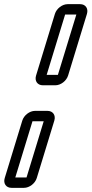

<svg xmlns="http://www.w3.org/2000/svg" viewBox="-54 -711 440 923"><path d="M224.3 -351H170.3L259 -641H313ZM331.3 -691H271.3C245.3 -691 217.8 -670 209.9 -644L119.4 -348C111.4 -322 126 -301 152 -301H212C238 -301 265.4 -322 273.4 -348L363.9 -644C371.8 -670 357.3 -691 331.3 -691ZM73.6 142H19.6L102.1 -128H156.1ZM174.4 -178H114.4C88.4 -178 61 -157 53.1 -131L-31.3 145C-39.3 171 -24.7 192 1.3 192H61.3C87.3 192 114.7 171 122.7 145L207.1 -131C215 -157 200.4 -178 174.4 -178Z"/></svg>

Font: DIN Rundschrift
Style: EngKontKu
Weight: 400
Width: 3
Version: Version 1.027